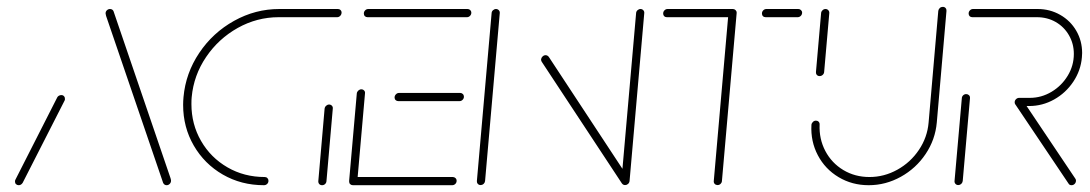

<svg xmlns="http://www.w3.org/2000/svg" viewBox="-20 -545 3208 565"><path d="M35.2 0Q30.4 0 27.2 -3Q24.1 -5.9 24.1 -10.7Q24.1 -14.8 25.6 -16.7L148.5 -258.5Q150 -261.5 153.3 -263.3Q156.7 -265.2 160.4 -265.2Q165.6 -265.2 168.5 -261.7Q171.5 -258.1 171.1 -253.3Q171.1 -250.7 170 -248.9L46.7 -7Q44.8 -4.1 41.9 -2Q38.9 0 35.2 0ZM483.3 -13.3Q483.3 -7.8 479.4 -3.9Q475.6 0 470.4 0Q463.3 0 460 -7L292.2 -498.1Q291.9 -500.7 291.3 -502.4Q290.7 -504.1 290.7 -505.6Q290.7 -511.1 294.6 -514.8Q298.5 -518.5 303.7 -518.5Q307.4 -518.5 310.2 -516.7Q313 -514.8 314.1 -511.9L481.9 -20.4Q483.3 -15.6 483.3 -13.3Z M770 -13Q770 -7.4 766.1 -3.7Q762.2 0 756.7 0Q690 0 635.7 -31.3Q581.5 -62.6 550.2 -116.7Q518.9 -170.7 518.9 -236.3Q518.9 -247.8 520 -259.3Q526.3 -329.6 566.3 -389.3Q606.3 -448.9 668.9 -483.7Q731.5 -518.5 801.9 -518.5H974.4Q978.9 -518.5 982 -515.6Q985.2 -512.6 985.2 -508.5Q985.2 -502.6 981.3 -498.5Q977.4 -494.4 972.2 -494.4H800Q736.3 -494.4 679.6 -462.8Q623 -431.1 586.5 -377.2Q550 -323.3 544.1 -259.3Q543.3 -252.2 543.3 -238.9Q543.3 -179.3 571.7 -130.2Q600 -81.1 649.3 -52.6Q698.5 -24.1 758.9 -24.1Q763.7 -24.1 766.9 -20.9Q770 -17.8 770 -13ZM927.8 0Q922.6 0 919.4 -3.5Q916.3 -7 916.7 -12.2L935.2 -225.2Q935.9 -230.4 939.8 -233.9Q943.7 -237.4 948.5 -237.4Q953.3 -237.4 956.7 -233.9Q960 -230.4 959.3 -225.2L940.7 -12.2Q940.4 -7 936.7 -3.5Q933 0 927.8 0Z M1007.4 -13 1030 -270.4Q1030.7 -275.2 1034.6 -278.7Q1038.5 -282.2 1043.3 -282.2Q1048.1 -282.2 1051.5 -278.7Q1054.8 -275.2 1054.1 -270.4L1031.5 -13ZM1323.7 -13Q1323.7 -7.4 1319.8 -3.7Q1315.9 0 1310.7 0H1018.5Q1013.7 0 1010.6 -3Q1007.4 -5.9 1007.4 -10.7Q1007.4 -16.3 1011.3 -20.2Q1015.2 -24.1 1020.4 -24.1H1312.6Q1317 -24.1 1320.4 -20.9Q1323.7 -17.8 1323.7 -13ZM1141.1 -258.1Q1141.1 -263.3 1145 -267.4Q1148.9 -271.5 1154.1 -271.5H1334.4Q1338.9 -271.5 1342 -268.3Q1345.2 -265.2 1345.2 -260.4Q1345.2 -255.2 1341.3 -251.3Q1337.4 -247.4 1332.2 -247.4H1152.2Q1147.4 -247.4 1144.3 -250.4Q1141.1 -253.3 1141.1 -258.1ZM1050.7 -505.2Q1050.7 -510.7 1054.6 -514.6Q1058.5 -518.5 1063.7 -518.5H1355.9Q1360.4 -518.5 1363.7 -515.4Q1367 -512.2 1367 -507.8Q1367 -502.2 1363.1 -498.3Q1359.3 -494.4 1354.1 -494.4H1061.5Q1056.7 -494.4 1053.7 -497.4Q1050.7 -500.4 1050.7 -505.2Z M1394.4 -0.4Q1389.3 -0.4 1386.1 -3.9Q1383 -7.4 1383.3 -12.2L1426.7 -506.7Q1427 -511.5 1430.9 -515Q1434.8 -518.5 1439.6 -518.5Q1444.4 -518.5 1447.8 -515Q1451.1 -511.5 1450.7 -506.7L1407.4 -12.2Q1406.7 -7 1403 -3.7Q1399.3 -0.4 1394.4 -0.4ZM1572.2 -370.4Q1573 -375.6 1576.9 -379.1Q1580.7 -382.6 1585.6 -382.6Q1590.7 -382.6 1594.8 -377.8L1830.7 -19.3L1810.4 -4.8L1574.1 -363.3Q1572.2 -366.3 1572.2 -370.4ZM1819.6 -0.4Q1814.4 -0.4 1811.3 -3.9Q1808.1 -7.4 1808.5 -12.2L1851.9 -506.7Q1852.2 -511.5 1856.1 -515Q1860 -518.5 1864.8 -518.5Q1869.6 -518.5 1873 -515Q1876.3 -511.5 1875.9 -506.7L1832.6 -12.2Q1831.9 -7 1828.1 -3.7Q1824.4 -0.4 1819.6 -0.4Z M2147.8 -507 2104.4 -12.2Q2104.1 -7.4 2100.4 -3.9Q2096.7 -0.4 2091.5 -0.4Q2086.7 -0.4 2083.3 -3.7Q2080 -7 2080.4 -12.2L2123.7 -507ZM1931.5 -505.2Q1931.5 -510.7 1935.4 -514.6Q1939.3 -518.5 1944.4 -518.5H2136.7Q2141.1 -518.5 2144.4 -515.4Q2147.8 -512.2 2147.8 -507.8Q2147.8 -502.2 2143.9 -498.3Q2140 -494.4 2134.8 -494.4H1942.2Q1937.4 -494.4 1934.4 -497.4Q1931.5 -500.4 1931.5 -505.2ZM2222.2 -505.2Q2222.2 -510.7 2226.1 -514.6Q2230 -518.5 2235.2 -518.5H2329.3Q2333.7 -518.5 2337 -515.4Q2340.4 -512.2 2340.4 -507.8Q2340.4 -502.2 2336.5 -498.3Q2332.6 -494.4 2327.4 -494.4H2233Q2228.1 -494.4 2225.2 -497.4Q2222.2 -500.4 2222.2 -505.2Z M2391.9 -321.1Q2386.7 -321.1 2383.7 -324.6Q2380.7 -328.1 2381.1 -333L2396.3 -506.7Q2396.7 -511.5 2400.6 -515Q2404.4 -518.5 2409.3 -518.5Q2414.1 -518.5 2417.4 -515Q2420.7 -511.5 2420.4 -506.7L2405.2 -333Q2404.8 -328.1 2400.9 -324.6Q2397 -321.1 2391.9 -321.1ZM2754.4 -524.8Q2759.6 -524.8 2762.6 -521.3Q2765.6 -517.8 2765.2 -513L2736.7 -184.4Q2732.2 -134.1 2703.9 -91.9Q2675.6 -49.6 2630.9 -24.8Q2586.3 0 2536.3 0Q2487.4 0 2447.8 -23.7Q2408.1 -47.4 2386.7 -88.1Q2365.2 -128.9 2367.8 -177.4Q2368.1 -182.2 2372 -186.1Q2375.9 -190 2381.1 -190Q2385.9 -190 2389.1 -186.7Q2392.2 -183.3 2391.9 -178.5Q2390 -136.3 2408.7 -100.7Q2427.4 -65.2 2461.7 -44.6Q2495.9 -24.1 2538.5 -24.1Q2581.9 -24.1 2620.6 -45.6Q2659.3 -67 2684.1 -103.9Q2708.9 -140.7 2712.6 -184.4L2741.1 -513Q2741.9 -518.1 2745.6 -521.5Q2749.3 -524.8 2754.4 -524.8Z M2800 -0.4Q2794.8 -0.4 2791.7 -3.9Q2788.5 -7.4 2788.9 -12.2L2810.4 -256.3Q2810.7 -261.1 2814.4 -264.6Q2818.1 -268.1 2823.3 -268.1Q2828.1 -268.1 2831.5 -264.8Q2834.8 -261.5 2834.4 -256.3L2813 -12.2Q2812.2 -7 2808.5 -3.7Q2804.8 -0.4 2800 -0.4ZM3146.3 -13.7Q3146.3 -7.8 3142.4 -3.9Q3138.5 0 3133.3 0Q3127 0 3124.4 -4.8L2967.8 -237.8Q2965.9 -240.4 2965.9 -243.7Q2965.9 -249.3 2969.8 -253.1Q2973.7 -257 2978.9 -257Q2981.9 -257 2984.3 -255.7Q2986.7 -254.4 2988.1 -252.2L3144.4 -19.3Q3146.3 -16.7 3146.3 -13.7ZM2965.9 -244.1Q2965.9 -249.3 2969.8 -253.1Q2973.7 -257 2978.9 -257H3010.4Q3044.4 -257 3074.3 -274.8Q3104.1 -292.6 3122 -322.2Q3140 -351.9 3140 -386.3Q3140 -416.3 3125.7 -441.1Q3111.5 -465.9 3086.7 -480.2Q3061.9 -494.4 3031.1 -494.4H2841.1Q2836.3 -494.4 2833.3 -497.4Q2830.4 -500.4 2830.4 -505.2Q2830.4 -510.7 2834.3 -514.6Q2838.1 -518.5 2843.3 -518.5H3033.3Q3069.6 -518.5 3099.8 -501.3Q3130 -484.1 3147.2 -454.4Q3164.4 -424.8 3164.4 -388.9Q3164.4 -385.2 3163.7 -376.3Q3160.4 -337.4 3138.3 -304.4Q3116.3 -271.5 3081.9 -252.2Q3047.4 -233 3008.5 -233H2977Q2972.2 -233 2969.1 -236.1Q2965.9 -239.3 2965.9 -244.1Z"/></svg>

Font: 26F Galaxy Sans Thin
Style: Italic
Weight: 100
Italic angle: -4.99998°
Designer: C₂₉H₂₅N₃O₅
Version: Version 1.200